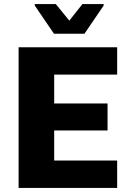

<svg xmlns="http://www.w3.org/2000/svg" viewBox="-20 -919 646 939"><path d="M71 0V-688H553V-554H245V-413H506V-281H245V-134H553V0ZM244 -754 150 -892V-899H253L319 -818L383 -899H487V-892L393 -754Z"/></svg>

Font: Saira
Style: Bold
Weight: 700
Designer: Hector Gatti with collaboration of the Omnibus-Type team
Foundry: Omnibus-Type
Version: Version 1.100; ttfautohint (v1.8.3)